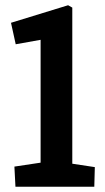

<svg xmlns="http://www.w3.org/2000/svg" viewBox="-20 -714 399 733"><path d="M39 -1 35 -78 135 -93V-562L40 -545L22 -627L240 -694L256 -685V-89L342 -76L340 -1Z"/></svg>

Font: Kreon SemiBold
Style: Regular
Weight: 600
Designer: Julia Petretta
Foundry: Julia Petretta and Eli Heuer
Version: Version 2.002